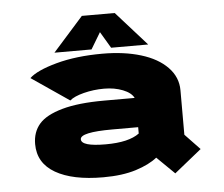

<svg xmlns="http://www.w3.org/2000/svg" viewBox="-51 -737 951 815"><g transform="rotate(-5 425.0 -330.0)"><path d="M596.5 -534H438.5L397 -604L355 -534H197L326.5 -679.5H466.5ZM399.5 -512Q491.5 -512 563 -490.2Q634.5 -468.5 675.2 -426.5Q716 -384.5 716 -328.5V-139L779.5 -72.5L663.5 21L588.5 -52.5Q555 -25.5 497.2 -7.2Q439.5 11 358 11Q227.5 11 154.5 -31.2Q81.5 -73.5 81.5 -154.5Q81.5 -205.5 111 -239.8Q140.5 -274 210 -293.5Q279.5 -313 389.5 -313H519.5Q508.5 -335.5 473 -349.5Q437.5 -363.5 393.5 -363.5Q348.5 -363.5 306.5 -352.8Q264.5 -342 246.5 -326L86 -435.5Q117.5 -465.5 202.5 -488.8Q287.5 -512 399.5 -512ZM380.5 -127.5Q478.5 -127.5 523.5 -161V-188H413.5Q276.5 -188 276.5 -158Q276.5 -127.5 380.5 -127.5Z"/></g></svg>

Font: League Mono Wide ExtraBold
Style: Regular
Weight: 800
Width: 8
Designer: Tyler Finck
Foundry: The League of Moveable Type / Tyler Finck
Version: Version 2.210